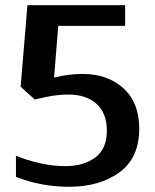

<svg xmlns="http://www.w3.org/2000/svg" viewBox="-20 -705 594 735"><path d="M41 -28V-109Q81 -92 131.5 -80.5Q182 -69 229 -69Q300 -69 344.5 -102Q389 -135 389 -204Q389 -273 349 -308Q309 -343 243 -343Q211 -343 182.5 -338.5Q154 -334 113 -324L59 -373L85 -685H459V-606H203L187 -408Q243 -422 296 -422Q392 -422 452.5 -367Q513 -312 513 -213Q513 -100 437 -45Q361 10 245 10Q137 10 41 -28Z"/></svg>

Font: MaitreeSemiBold
Style: Regular
Weight: 600
Designer: CadsonDemak Team
Foundry: CadsonDemak
Version: Version 1.000